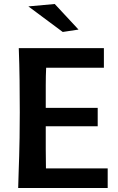

<svg xmlns="http://www.w3.org/2000/svg" viewBox="-20 -941 591 961"><path d="M469 -309H209Q209 -246 209 -194.5Q209 -143 210 -98H519V0H71Q72 -48 73.5 -84.5Q75 -121 76 -160.5Q77 -200 78 -251Q79 -302 79 -379Q79 -456 78 -537.5Q77 -619 74 -700H500V-602H211Q209 -563 209 -513.5Q209 -464 209 -401H469ZM254 -921 373 -793 294 -781 122 -909Z"/></svg>

Font: CantoraOne
Style: Regular
Weight: 400
Designer: Pablo Impallari, Rodrigo Fuenzalida
Foundry: Pablo Impallari
Version: Version 1.001; ttfautohint (v0.8) -G 200 -r 50